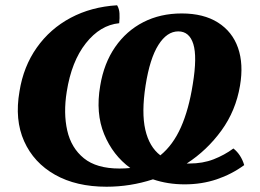

<svg xmlns="http://www.w3.org/2000/svg" viewBox="-20 -699 985 728"><path d="M384 9Q269 9 188.5 -36.5Q108 -82 71.5 -163.5Q35 -245 54 -353Q69 -447 119.5 -518.5Q170 -590 248 -631.5Q326 -673 424 -679Q432 -666 433 -648.5Q434 -631 432 -611Q360 -604 305.5 -535Q251 -466 233 -351Q220 -270 235 -204Q250 -138 298 -99Q346 -60 433 -60Q454 -60 474 -62Q408 -110 375 -190Q342 -270 360 -374Q374 -459 416.5 -520.5Q459 -582 523.5 -615Q588 -648 669 -648Q752 -648 806.5 -613.5Q861 -579 882.5 -517.5Q904 -456 890 -374Q874 -279 819.5 -204Q765 -129 688 -79Q693 -79 698 -79Q749 -79 790 -95Q831 -111 865 -136Q894 -113 906 -73Q858 -38 801.5 -19Q745 0 680 0Q616 0 560 -19Q474 9 384 9ZM532 -375Q516 -272 531 -207Q546 -142 588 -110Q636 -149 666 -216.5Q696 -284 711 -380Q728 -484 713 -532Q698 -580 656 -580Q613 -580 580.5 -528.5Q548 -477 532 -375Z"/></svg>

Font: Vollkorn ExtraBold
Style: Italic
Weight: 800
Italic angle: -11°
Designer: Friedrich Althausen
Foundry: Friedrich Althausen
Version: Version 5.000; ttfautohint (v1.8.3)